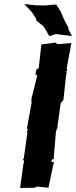

<svg xmlns="http://www.w3.org/2000/svg" viewBox="-20 -926 375 947"><path d="M219 0 246 -128 233 -127 236 -138 247 -144 245 -148 256 -277 261 -292 262 -291 279 -416 290 -430 293 -434 306 -557 310 -568 303 -572 312 -576 309 -589 332 -714 264 -708 254 -716 184 -707 171 -590 159 -582 155 -558 164 -555 135 -438V-421L136 -419L113 -294L118 -284L112 -278L115 -272L97 -142L92 -143L97 -134L99 -128L96 -121L79 1L153 0L159 -6ZM335 -748 317 -783 318 -788 296 -830 280 -868 257 -904 201 -899 156 -900 100 -906 138 -865 158 -833 160 -824 196 -795 223 -748 256 -758Z"/></svg>

Font: Asimov Print
Style: DIt
Weight: 250
Width: 0
Designer: Google
Version: Version 2.000980: 2014